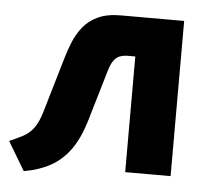

<svg xmlns="http://www.w3.org/2000/svg" viewBox="-43 -545 654 615"><g transform="rotate(5 283.5 -238.0)"><path d="M322 -500Q277 -500 247.5 -486Q218 -472 200 -449Q182 -426 171.5 -400Q161 -374 154 -350L101 -170Q91 -136 77 -117.5Q63 -99 44 -89Q25 -79 0 -68L55 24Q103 16 139.5 -4Q176 -24 202 -59.5Q228 -95 245 -150L297 -326Q303 -344 311 -354.5Q319 -365 330.5 -369Q342 -373 357 -373H379V-1H525V-500Z"/></g></svg>

Font: Advent Pro ExtraBold
Style: Regular
Weight: 800
Designer: VivaRado, Andreas Kalpakidis
Foundry: VivaRado, Andreas Kalpakidis
Version: Version 3.000